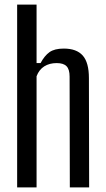

<svg xmlns="http://www.w3.org/2000/svg" viewBox="-20 -820 462 840"><path d="M55 0V-800H140V-544H157.5Q174.5 -576 196.5 -591.8Q218.5 -607.5 259 -607.5Q315 -607.5 342 -577Q369 -546.5 369 -478.5L370 0H285.5L284.5 -485Q284.5 -516.5 271.2 -530.2Q258 -544 228 -544Q196.5 -544 173.8 -529.8Q151 -515.5 140 -486.5V0Z"/></svg>

Font: Big Shoulders
Style: Regular
Weight: 400
Designer: Patric King
Foundry: XO Type Co
Version: Version 2.002